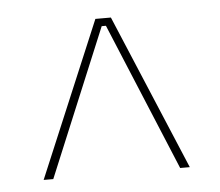

<svg xmlns="http://www.w3.org/2000/svg" viewBox="-35 -677 467 407"><g transform="rotate(-5 198.0 -474.0)"><path d="M42.5 -308.5 181.5 -639H214.5L353.5 -308.5H333L202.5 -622.5H193.5L63 -308.5Z"/></g></svg>

Font: Anek Malayalam Thin
Style: Regular
Weight: 250
Version: Version 1.003